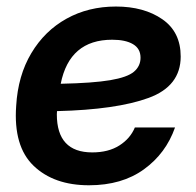

<svg xmlns="http://www.w3.org/2000/svg" viewBox="-20 -547 592 579"><path d="M248.5 11.7Q142.6 11.7 81.3 -47.1Q20 -106 28.8 -228Q34.2 -319.3 74.5 -386.7Q114.7 -454.1 180.7 -490.7Q246.6 -527.3 329.6 -527.3Q414.1 -527.3 469.5 -489Q524.9 -450.7 524.9 -376.5Q524.9 -287.1 428 -251.7Q331.1 -216.3 151.9 -211.9Q151.4 -207.5 151.4 -202.1Q151.4 -87.4 258.3 -87.4Q307.1 -87.4 340.1 -108.4Q373 -129.4 386.7 -162.6H507.8Q480.5 -84.5 414.1 -36.4Q347.7 11.7 248.5 11.7ZM163.1 -294.4Q260.3 -296.4 312.3 -305.2Q364.3 -314 384 -330.8Q403.8 -347.7 403.8 -373Q403.8 -400.4 381.1 -413.8Q358.4 -427.2 318.4 -427.2Q189.5 -427.2 163.1 -294.4Z"/></svg>

Font: Inter Display Semi Bold
Style: Italic
Weight: 600
Italic angle: -9.39999°
Designer: Rasmus Andersson
Foundry: rsms
Version: Version 4.000;git-4fc901f